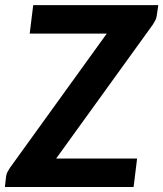

<svg xmlns="http://www.w3.org/2000/svg" viewBox="-40 -746 652 766"><path d="M591.5 -725.5 585 -681.5Q583.5 -672 579.2 -664Q575 -656 569.5 -647.5L184 -113.5H507L493 0H-20.5L-15.5 -43.5Q-14 -53 -9.8 -60.8Q-5.5 -68.5 0 -77L386 -612H78.5L92.5 -725.5Z"/></svg>

Font: Lato Heavy
Style: Italic
Weight: 800
Italic angle: -7°
Designer: Lukasz Dziedzic
Foundry: tyPoland Lukasz Dziedzic
Version: Version 2.007; 2014-02-27